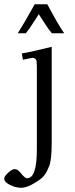

<svg xmlns="http://www.w3.org/2000/svg" viewBox="-86 -625 355 906"><path d="M-2.2 -468Q25.6 -511 77.9 -605H137Q141.4 -597.2 152.6 -576.7Q163.8 -556.2 169.3 -546.1Q174.8 -536.1 184.1 -520.3Q200.4 -491.5 217 -468H158.9Q144 -484.6 123.8 -516.6Q103.5 -548.6 96.9 -558.1Q89.8 -547.6 77.6 -527.8Q50.5 -485.1 35.9 -468ZM22 -343 17.1 -373Q47.1 -377.7 69.3 -383.1Q133.3 -398.4 158 -404.1V48.1Q158 128.9 146.4 158.1Q134.8 187.3 125.2 199.6Q115.7 211.9 107.9 217.8Q100.1 223.6 96.6 226.2Q93 228.8 82.5 235.5Q72 242.2 61.8 247.3Q34.4 261 15 261Q-4.4 261 -22.9 254.4Q-41.5 247.8 -53.7 238.5Q-65.9 229.2 -65.9 217.8Q-65.9 206.3 -47.2 189.7Q-28.6 173.1 -17.8 173.1Q-7.1 173.1 0.5 179.8Q8.1 186.5 14.6 194.6Q31.7 216.1 42 216.1Q87.9 216.1 87.9 80.1V-311Q87.9 -338.6 84.1 -343.4Q80.3 -348.1 76.2 -350.1Q72 -352.1 68.2 -352.1Q64.5 -352.1 22 -343Z"/></svg>

Font: Linden Hill
Style: Regular
Weight: 400
Version: Version 1.202